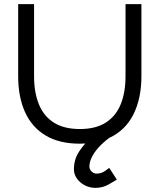

<svg xmlns="http://www.w3.org/2000/svg" viewBox="-20 -680 773 930"><path d="M68 -311V-660H145V-311Q145 -232 168.5 -174.5Q192 -117 241 -86Q290 -55 367 -55Q443 -55 492 -86Q541 -117 564.5 -174.5Q588 -232 588 -311V-660H665V-311Q665 -203 626 -125.5Q587 -48 509 -12Q477 12 455.5 36.5Q434 61 423.5 84Q413 107 413 126Q413 140 423.5 150.5Q434 161 448 161Q470 161 489 148L509 133L546 190L507 213Q478 230 442 230Q415 230 391.5 218Q368 206 353 185.5Q338 165 338 140Q338 112 347.5 84.5Q357 57 393 15Q380 16 367 16Q267 16 200.5 -24Q134 -64 101 -137.5Q68 -211 68 -311Z"/></svg>

Font: Nata Sans
Style: Regular
Weight: 400
Designer: Daniel Uzquiano Cruz
Version: Version 1.001